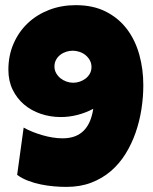

<svg xmlns="http://www.w3.org/2000/svg" viewBox="-20 -732 595 749"><path d="M539.1 -399.4Q539.1 -353 531.7 -305.9Q524.4 -258.8 509 -214.6Q493.7 -170.4 469.7 -131.8Q445.8 -93.3 412.6 -64.7Q379.4 -36.1 336.2 -19.5Q293 -2.9 239.3 -2.9Q215.8 -2.9 190.2 -5.1Q164.6 -7.3 139.4 -12.5Q114.3 -17.6 90.3 -26.6Q66.4 -35.6 46.9 -49.8L72.3 -234.4Q87.4 -225.6 106.4 -218Q125.5 -210.4 145.5 -204.6Q165.5 -198.7 185.5 -195.6Q205.6 -192.4 223.6 -192.4Q252 -192.4 272.7 -200.4Q293.5 -208.5 307.9 -223.6Q322.3 -238.8 331.1 -260Q339.8 -281.2 343.8 -307.6Q314.5 -292 282.2 -283.7Q250 -275.4 216.8 -275.4Q175.8 -275.4 138.7 -288.1Q101.6 -300.8 73.7 -324.5Q45.9 -348.1 29.3 -382.3Q12.7 -416.5 12.7 -460Q12.7 -515.6 33 -562Q53.2 -608.4 88.4 -641.6Q123.5 -674.8 171.6 -693.4Q219.7 -711.9 275.4 -711.9Q343.3 -711.9 392.8 -686.8Q442.4 -661.6 474.9 -618.9Q507.3 -576.2 523.2 -519.5Q539.1 -462.9 539.1 -399.4ZM336.9 -470.7Q336.9 -485.4 330.3 -497.1Q323.7 -508.8 313.5 -517.1Q303.2 -525.4 290 -529.8Q276.9 -534.2 263.7 -534.2Q250.5 -534.2 237.8 -530Q225.1 -525.9 214.8 -517.8Q204.6 -509.8 198.5 -498.3Q192.4 -486.8 192.4 -472.7Q192.4 -458.5 199 -446.8Q205.6 -435.1 215.8 -426.8Q226.1 -418.5 239.3 -413.8Q252.4 -409.2 265.6 -409.2Q278.8 -409.2 291.5 -413.6Q304.2 -418 314.5 -426Q324.7 -434.1 330.8 -445.3Q336.9 -456.5 336.9 -470.7Z"/></svg>

Font: Luckiest Guy RUS-BEL-UKR
Style: Regular
Weight: 400
Designer: Astigmatic (AOETI)
Foundry: Astigmatic (AOETI)
Version: Version 1.00 March 11, 2019, initial release